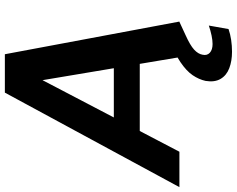

<svg xmlns="http://www.w3.org/2000/svg" viewBox="-132 -630 951 770"><g transform="rotate(-90 343.0 -244.5)"><path d="M-22 0 357 -700H511L642 0H499L407 -549L120 0ZM110 -159 163 -263H534L550 -159ZM521 211Q484 211 455 200Q426 189 412 165Q398 141 404 105Q410 78 427 53Q444 28 479.5 4Q515 -20 574 -43L623 -63L641 0L587 25Q547 43 529.5 59Q512 75 509 93Q505 111 517 122Q529 133 552 133Q567 133 586 129Q605 125 626 118L612 197Q592 204 568.5 207.5Q545 211 521 211Z"/></g></svg>

Font: DM Sans 17pt
Style: Bold Italic
Weight: 700
Italic angle: -10°
Version: Version 4.004;gftools[0.9.30]